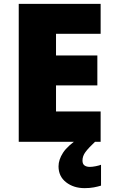

<svg xmlns="http://www.w3.org/2000/svg" viewBox="-20 -734 589 994"><path d="M501 0H77V-714H501V-559H270V-447H484V-292H270V-157H501ZM407 97Q407 115 417.5 122.5Q428 130 445 130Q458 130 475.5 126.5Q493 123 503 119V227Q487 232 466 236Q445 240 418 240Q361 240 322 209.5Q283 179 283 127Q283 93 306.5 56.5Q330 20 397 -25L472 0Q438 32 422.5 53Q407 74 407 97Z"/></svg>

Font: Noto Sans Arabic Blk
Style: Regular
Weight: 900
Designer: Monotype Design Team, Nadine Chahine, Nizar Qandah and Khaled Hosny
Foundry: Monotype Imaging Inc.
Version: Version 2.012; ttfautohint (v1.8.4.7-5d5b)